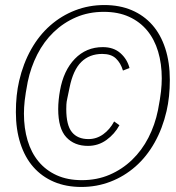

<svg xmlns="http://www.w3.org/2000/svg" viewBox="-20 -730 699 762"><path d="M305 -15Q365 -15 415 -36.5Q465 -58 504 -95.5Q543 -133 569 -183.5Q595 -234 607 -293Q616 -340 619 -367.5Q622 -395 622 -419Q622 -477 607.5 -525.5Q593 -574 564 -609Q535 -644 492 -663.5Q449 -683 392 -683Q332 -683 282 -661.5Q232 -640 193 -602.5Q154 -565 128 -514Q102 -463 90 -405Q81 -358 78 -330.5Q75 -303 75 -279Q75 -221 89.5 -172.5Q104 -124 133 -89Q162 -54 205 -34.5Q248 -15 305 -15ZM303 12Q242 12 194 -8.5Q146 -29 112.5 -67Q79 -105 61 -160.5Q43 -216 43 -285Q43 -353 56 -409Q72 -478 103.5 -534Q135 -590 179.5 -629Q224 -668 278.5 -689Q333 -710 394 -710Q455 -710 503 -689.5Q551 -669 584.5 -631Q618 -593 636 -537.5Q654 -482 654 -413Q654 -345 641 -289Q625 -220 593.5 -164Q562 -108 517.5 -69Q473 -30 418.5 -9Q364 12 303 12ZM329 -151Q275 -151 243 -185.5Q211 -220 211 -297Q211 -315 213 -334.5Q215 -354 218 -370Q232 -450 277 -496.5Q322 -543 388 -543Q431 -543 458 -519Q485 -495 494 -460L468 -450Q459 -480 440 -498Q421 -516 386 -516Q335 -516 302.5 -484Q270 -452 256 -382L247 -339Q244 -326 243.5 -315.5Q243 -305 243 -297Q243 -233 265.5 -205.5Q288 -178 331 -178Q363 -178 389.5 -197Q416 -216 433 -248L454 -233Q435 -198 402.5 -174.5Q370 -151 329 -151Z"/></svg>

Font: IBM Plex Sans Cond ExtLt
Style: Italic
Weight: 200
Width: 3
Italic angle: -11°
Designer: Mike Abbink, Paul van der Laan, Pieter van Rosmalen
Foundry: Bold Monday
Version: Version 1.3